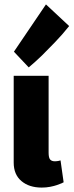

<svg xmlns="http://www.w3.org/2000/svg" viewBox="-20 -845 333 869"><path d="M42 -109V-502H200V-154Q200 -131 207 -123Q214 -115 228 -115Q236 -115 244 -116.5Q252 -118 254 -119L268 -20Q267 -19 259 -15.5Q251 -12 238 -7.5Q225 -3 207 0.5Q189 4 169 4Q112 4 77 -25.5Q42 -55 42 -109ZM43 -611 188 -825 293 -727Q261 -687 228.5 -653.5Q196 -620 170 -594Q139 -564 110 -540Z"/></svg>

Font: Amaranth
Style: Bold
Weight: 700
Designer: Gesine Todt
Foundry: Gesine Todt
Version: Version 1.001